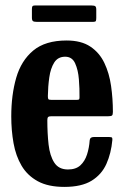

<svg xmlns="http://www.w3.org/2000/svg" viewBox="-20 -684 463 716"><path d="M22 -250Q22 -330 40.5 -394Q59 -458 104 -495.5Q149 -533 228.5 -533Q283 -533 317 -510.2Q351 -487.5 369.2 -449.2Q387.5 -411 394.2 -363.5Q401 -316 401 -266.5Q401 -256 397.5 -253.2Q394 -250.5 383.5 -250.5H171.5Q162.5 -250.5 159.5 -247.5Q156.5 -244.5 156.5 -236Q156.5 -186.5 161.2 -144.8Q166 -103 182.5 -77.5Q199 -52 233.5 -52Q263 -52 279.8 -67.5Q296.5 -83 304.5 -107.8Q312.5 -132.5 314.5 -161Q315.5 -173 329.5 -173H387.5Q396 -173 397.8 -170.5Q399.5 -168 399 -162Q394.5 -112.5 376.8 -72.8Q359 -33 321.5 -10Q284 13 220 13Q159.5 13 120.8 -8.2Q82 -29.5 60.5 -66Q39 -102.5 30.5 -150Q22 -197.5 22 -250ZM172.5 -311.5H262.5Q272.5 -311.5 274.5 -313Q276.5 -314.5 276.5 -321Q277 -352.5 274.2 -387.8Q271.5 -423 260.2 -447.8Q249 -472.5 223 -472.5Q196 -472.5 182.2 -450.8Q168.5 -429 163.8 -395.2Q159 -361.5 158.5 -326Q158.5 -317.5 160.2 -314.5Q162 -311.5 172.5 -311.5ZM99 -618.5V-650Q99 -657 100.8 -660.2Q102.5 -663.5 109 -663.5H322Q331.5 -663.5 335.2 -660.8Q339 -658 339 -648V-617.5Q339 -609.5 337.5 -606Q336 -602.5 328 -602.5H116.5Q107 -602.5 103 -605.2Q99 -608 99 -618.5Z"/></svg>

Font: Besley* Condensed Semi
Style: Regular
Weight: 600
Width: 3
Designer: Owen Earl
Foundry: indestructible type*
Version: Version 3.000; ttfautohint (v1.8.3)